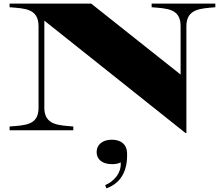

<svg xmlns="http://www.w3.org/2000/svg" viewBox="-20 -720 1236 1061"><path d="M818 -700V-680C903 -673 978 -673 978 -576V-308L484 -700H33V-680C118 -673 192 -673 193 -576V-124C193 -27 118 -28 33 -21V0H385V-21C309 -28 225 -26 225 -124V-606L1005 15H1010V-576C1010 -674 1094 -673 1170 -680V-700ZM561 303 568 321C648 292 687 224 682 121C679 78 649 52 598 52C545 52 514 81 514 120C514 159 543 187 598 187C614 187 632 186 647 177C652 238 606 285 561 303Z"/></svg>

Font: Sprat Extended
Style: Bold
Weight: 700
Width: 9
Designer: Ethan Nakache
Foundry: Collletttivo
Version: Version 2.000;Glyphs 3.2 (3217)